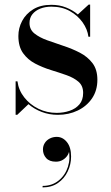

<svg xmlns="http://www.w3.org/2000/svg" viewBox="-20 -490 485 836"><path d="M48 10V-136H56Q61 -97 85.8 -65.8Q110.5 -34.5 147.2 -16.5Q184 1.5 226.5 1.5Q256.5 1.5 283 -7.5Q309.5 -16.5 325.8 -35.5Q342 -54.5 342 -85.5Q342 -116.5 321.8 -134Q301.5 -151.5 269.5 -162.8Q237.5 -174 201.2 -185.2Q165 -196.5 133 -213.2Q101 -230 80.5 -258.5Q60 -287 60 -333.5Q60 -367.5 76.2 -398.5Q92.5 -429.5 124.2 -449.2Q156 -469 203.5 -469Q239 -469 268.2 -457.2Q297.5 -445.5 319 -427L366 -470H372.5V-330H365Q361 -362.5 339.8 -392.5Q318.5 -422.5 284 -441.8Q249.5 -461 204 -461Q177 -461 155.5 -452.5Q134 -444 121.2 -428.2Q108.5 -412.5 108.5 -390Q108.5 -361.5 130 -344.2Q151.5 -327 185.2 -314.8Q219 -302.5 256.5 -290.2Q294 -278 327.8 -260.5Q361.5 -243 382.8 -215Q404 -187 404 -142.5Q404 -96 380.8 -61.8Q357.5 -27.5 318.5 -8.8Q279.5 10 232 10Q194.5 10 161.8 -2.5Q129 -15 104 -36.5L55 10ZM165.5 326V319.5Q206.5 319.5 235.2 296.2Q264 273 275.8 236.2Q287.5 199.5 278.5 159H281Q282.5 172 275.2 184.5Q268 197 254.5 205.5Q241 214 223.5 214Q195 214 181 198.2Q167 182.5 167 160.5Q167 145.5 174.8 133Q182.5 120.5 196.5 113.2Q210.5 106 227 106Q253 106 271.2 128.5Q289.5 151 289.5 191.5Q289.5 225.5 275 256.2Q260.5 287 232.8 306.5Q205 326 165.5 326Z"/></svg>

Font: BodoniModa_28ptMedium
Style: Regular
Weight: 500
Designer: Owen Earl
Foundry: indestructible type
Version: Version 2.004